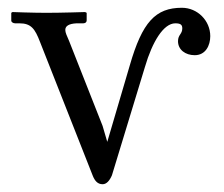

<svg xmlns="http://www.w3.org/2000/svg" viewBox="-20 -462 577 494"><path d="M431 -402C445 -402 449 -398 449 -389C449 -374 438 -373 438 -356C438 -334 457 -320 481 -320C509 -320 521 -345 521 -369C521 -409 488 -442 448 -442C380 -442 346 -405 314 -294L256 -97L244 -138L158 -356C152 -370 148 -378 148 -385C148 -395 157 -401 177 -402H194C197 -402 203 -403 203 -410V-429L199 -431C199 -431 138 -429 99 -429C65 -429 12 -431 12 -431L9 -429V-409C9 -405 14 -402 19 -402H30C60 -402 70 -388 83 -354L219 -9C224 3 231 12 244 12C254 12 262 3 268 -11L353 -290C372 -355 401 -402 431 -402Z"/></svg>

Font: Libertinus Serif
Style: Regular
Weight: 400
Designer: Philipp H. Poll, Khaled Hosny
Foundry: Caleb Maclennan
Version: Version 7.050;RELEASE